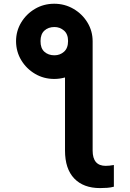

<svg xmlns="http://www.w3.org/2000/svg" viewBox="-20 -780 685 1011"><path d="M64.5 -562.5Q64.5 -616.7 91.6 -661.6Q118.7 -706.5 164.3 -733.4Q210 -760.3 265.6 -760.3Q320.8 -760.3 366.9 -733.4Q413.1 -706.5 440.4 -661.6Q467.8 -616.7 467.8 -562.5V12.7Q467.8 93.3 536.6 93.3Q554.7 93.3 579.6 88.9V203.1Q563.5 207.5 544.7 209Q525.9 210.4 506.8 210.4Q419.4 210.4 370.8 159.7Q322.3 108.9 322.3 12.7V-372.1Q294.4 -364.3 265.6 -364.3Q210.4 -364.3 164.8 -391.1Q119.1 -418 92 -462.9Q64.9 -507.8 64.5 -562.5ZM266.6 -488.8Q295.9 -488.8 317.1 -507.6Q338.4 -526.4 338.4 -564Q338.4 -600.6 316.9 -619.1Q295.4 -637.7 266.6 -637.7Q234.4 -637.7 213.9 -618.9Q193.4 -600.1 193.4 -564Q192.9 -526.4 213.6 -507.6Q234.4 -488.8 266.6 -488.8Z"/></svg>

Font: Inter-Bold
Style: Bold
Weight: 700
Designer: Rasmus Andersson
Foundry: rsms
Version: Version 4.000;git-a52131595